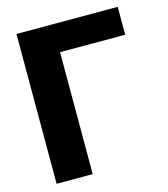

<svg xmlns="http://www.w3.org/2000/svg" viewBox="-107 -796 772 880"><g transform="rotate(-15 279.0 -355.5)"><path d="M533.2 -578.6H224.1V0H52.7V-710.9H533.2Z"/></g></svg>

Font: Roboto
Style: Regular
Weight: 900
Designer: Google
Version: Version 2.001171; 2014